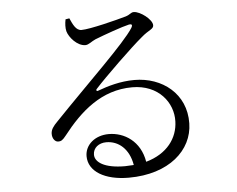

<svg xmlns="http://www.w3.org/2000/svg" viewBox="-53 -805 1106 896"><g transform="rotate(-5 500.0 -357.0)"><path d="M355 -679C329 -679 316 -709 303 -738L285 -735C281 -716 280 -695 284 -679C292 -650 329 -607 367 -607C383 -607 397 -622 416 -630C459 -647 546 -678 578 -685C590 -687 596 -683 587 -668C545 -601 364 -429 207 -265C184 -242 175 -228 174 -210C173 -185 188 -170 200 -170C215 -169 223 -175 238 -194C322 -302 423 -392 567 -392C690 -392 757 -304 754 -216C752 -138 702 -68 602 -40C586 -138 511 -184 439 -184C374 -184 327 -143 327 -90C327 -18 403 27 515 27C704 27 816 -76 818 -201C821 -340 710 -425 580 -425C513 -425 454 -407 408 -390C400 -386 396 -394 403 -400C448 -450 581 -579 632 -621C667 -652 690 -653 690 -672C690 -699 635 -741 605 -741C591 -741 588 -731 566 -724C521 -711 395 -679 355 -679ZM543 -30 502 -28C405 -28 362 -59 362 -94C362 -126 389 -147 424 -147C481 -147 530 -107 543 -30Z"/></g></svg>

Font: Harano Aji Mincho K1
Style: Regular
Weight: 400
Foundry: Masamichi Hosoda
Version: HaranoAjiMinchoK1-Regular version 20230610;ttx 4.39.4